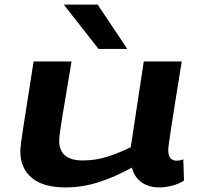

<svg xmlns="http://www.w3.org/2000/svg" viewBox="-20 -810 874 840"><path d="M267 10Q169 10 119 -32Q69 -74 69 -147Q69 -152 69.5 -160Q70 -168 72.5 -188.5Q75 -209 81.5 -250.5Q88 -292 99 -362Q110 -432 127 -541H293Q278 -451 268 -391.5Q258 -332 252 -295.5Q246 -259 243.5 -239.5Q241 -220 240 -210.5Q239 -201 239 -194Q239 -108 342 -108Q397 -108 448 -124Q499 -140 552 -166L609 -541H775Q758 -433 746.5 -363Q735 -293 729 -251.5Q723 -210 720 -190Q717 -170 716.5 -163.5Q716 -157 716 -154Q716 -128 726 -117.5Q736 -107 753 -107Q757 -107 764.5 -108Q772 -109 782 -113L785 -20Q762 -5 732.5 2.5Q703 10 677 10Q630 10 598.5 -13Q567 -36 557 -77Q484 -36 412 -13Q340 10 267 10ZM411 -596 259 -790H407L537 -596Z"/></svg>

Font: Georama Extra Expanded SemiBold
Style: Italic
Weight: 600
Width: 8
Italic angle: -9°
Designer: Jean-Baptiste Levee
Foundry: Production Type
Version: Version 1.000